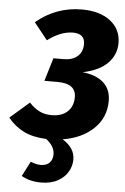

<svg xmlns="http://www.w3.org/2000/svg" viewBox="-95 -758 693 1064"><g transform="rotate(5 251.5 -225.5)"><path d="M509 -221Q509 -128 444 -66Q379 -4 273 13Q342 55 342 120Q342 154 324 186.5Q306 219 268 240.5Q230 262 174 262Q111 262 65 235L108 152Q136 165 164 165Q196 165 213 147.5Q230 130 230 101Q230 56 182 19Q108 16 57 -9Q6 -34 -32 -81L75 -174Q103 -144 132.5 -129.5Q162 -115 199 -115Q257 -115 288.5 -145Q320 -175 320 -225Q320 -301 219 -301H144L183 -430H239Q289 -430 317 -455Q345 -480 345 -523Q345 -581 279 -581Q211 -581 138 -526L63 -620Q174 -713 317 -713Q418 -713 476.5 -667Q535 -621 535 -545Q535 -480 489 -433Q443 -386 351 -367Q427 -359 468 -322Q509 -285 509 -221Z"/></g></svg>

Font: Trujillo ExtraBold
Style: Italic
Weight: 800
Italic angle: -8°
Designer: Fira Sans original fonts by bBox Type GmbH, Carrois Corporate GbR, & Edenspiekermann AG / Changes by Cristiano Sobral
Foundry: Fira Sans original fonts by bBox Type GmbH, Carrois Corporate GbR, & Edenspiekermann AG / Changes by Cristiano Sobral
Version: Version 4.301;July 28, 2020;FontCreator 13.0.0.2655 64-bit